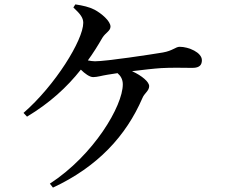

<svg xmlns="http://www.w3.org/2000/svg" viewBox="-20 -811 1040 874"><path d="M221 43C425 -52 554 -193 628 -364C637 -387 659 -397 659 -419C659 -438 627 -466 581 -487C630 -493 682 -499 714 -501C762 -504 821 -502 856 -502C891 -502 899 -518 899 -537C899 -572 839 -598 798 -598C779 -598 767 -580 721 -572C667 -563 464 -532 412 -532C402 -532 391 -534 380 -536C404 -569 426 -604 446 -639C461 -663 483 -670 483 -690C483 -715 442 -750 410 -767C387 -779 357 -786 323 -791L314 -777C346 -747 359 -730 359 -707C359 -629 231 -422 87 -297L103 -280C206 -342 284 -413 348 -494C366 -476 388 -460 404 -460C423 -460 444 -467 470 -471L515 -478C530 -465 539 -449 539 -427C539 -329 407 -105 207 25Z"/></svg>

Font: Noto Serif JP SemiBold
Style: Regular
Weight: 600
Designer: Ryoko NISHIZUKA 西塚涼子 (kana & ideographs); Frank Grießhammer (Latin, Greek & Cyrillic); Wenlong ZHANG 张文龙 (bopomofo); San
Foundry: Adobe
Version: Version 2.001;hotconv 1.1.0;makeotfexe 2.6.0